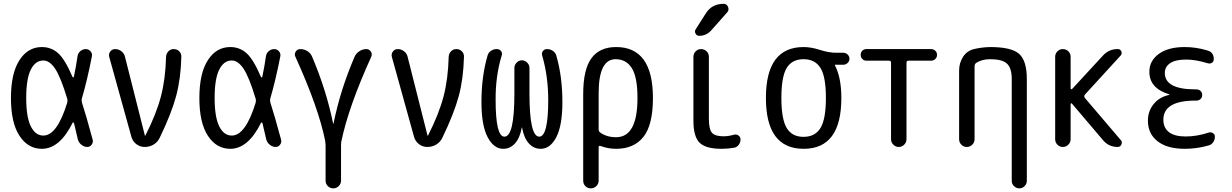

<svg xmlns="http://www.w3.org/2000/svg" viewBox="-20 -780 6540 1019"><path d="M210 -459Q168 -459 143.6 -410.6Q119.1 -362.3 119.1 -260.3Q119.1 -158.2 143.6 -109.4Q168 -60.5 210 -60.5Q283.2 -60.5 336.9 -235.4Q339.8 -246.1 336.9 -255.9Q301.8 -372.1 272.5 -415.5Q243.2 -459 210 -459ZM202.1 9.8Q128.9 9.8 83.5 -59.1Q38.1 -127.9 38.1 -259.8Q38.1 -390.6 83 -460.4Q127.9 -530.3 202.1 -530.3Q252 -530.3 288.6 -497.6Q325.2 -464.8 365.2 -371.1Q366.2 -369.1 368.7 -369.6Q371.1 -370.1 372.1 -372.1Q383.8 -427.7 391.6 -482.4Q394.5 -499 407.2 -509.3Q419.9 -519.5 435.5 -519.5Q450.2 -519.5 460.4 -507.8Q470.7 -496.1 467.8 -481.4Q442.4 -351.6 414.1 -255.9Q412.1 -247.1 415 -235.4Q436.5 -169.9 471.7 -39.1Q475.6 -25.4 466.8 -12.7Q458 0 443.4 0Q426.8 0 412.6 -11.2Q398.4 -22.5 393.6 -38.1Q383.8 -83 373 -126Q372.1 -128.9 369.6 -129.9Q367.2 -130.9 365.2 -127.9Q296.9 9.8 202.1 9.8Z M677.7 -52.7 559.6 -478.5Q555.7 -494.1 565.4 -506.8Q575.2 -519.5 590.8 -519.5Q609.4 -519.5 624.5 -507.8Q639.6 -496.1 643.6 -477.5L749 -60.5Q749 -59.6 750 -59.6Q752 -59.6 752 -61.5Q809.6 -174.8 834 -268.1Q858.4 -361.3 861.3 -478.5Q862.3 -495.1 873.5 -507.3Q884.8 -519.5 902.3 -519.5Q919.9 -519.5 931.6 -507.3Q943.4 -495.1 942.4 -477.5Q939.5 -362.3 914.6 -269.5Q889.6 -176.8 828.1 -49.8Q817.4 -26.4 795.9 -13.2Q774.4 0 748 0Q723.6 0 704.1 -14.6Q684.6 -29.3 677.7 -52.7Z M1210 -459Q1168 -459 1143.6 -410.6Q1119.1 -362.3 1119.1 -260.3Q1119.1 -158.2 1143.6 -109.4Q1168 -60.5 1210 -60.5Q1283.2 -60.5 1336.9 -235.4Q1339.8 -246.1 1336.9 -255.9Q1301.8 -372.1 1272.5 -415.5Q1243.2 -459 1210 -459ZM1202.1 9.8Q1128.9 9.8 1083.5 -59.1Q1038.1 -127.9 1038.1 -259.8Q1038.1 -390.6 1083 -460.4Q1127.9 -530.3 1202.1 -530.3Q1252 -530.3 1288.6 -497.6Q1325.2 -464.8 1365.2 -371.1Q1366.2 -369.1 1368.7 -369.6Q1371.1 -370.1 1372.1 -372.1Q1383.8 -427.7 1391.6 -482.4Q1394.5 -499 1407.2 -509.3Q1419.9 -519.5 1435.5 -519.5Q1450.2 -519.5 1460.4 -507.8Q1470.7 -496.1 1467.8 -481.4Q1442.4 -351.6 1414.1 -255.9Q1412.1 -247.1 1415 -235.4Q1436.5 -169.9 1471.7 -39.1Q1475.6 -25.4 1466.8 -12.7Q1458 0 1443.4 0Q1426.8 0 1412.6 -11.2Q1398.4 -22.5 1393.6 -38.1Q1383.8 -83 1373 -126Q1372.1 -128.9 1369.6 -129.9Q1367.2 -130.9 1365.2 -127.9Q1296.9 9.8 1202.1 9.8Z M1706.1 -31.2Q1670.9 -208 1547.9 -478.5Q1541 -492.2 1549.3 -505.9Q1557.6 -519.5 1574.2 -519.5Q1593.8 -519.5 1611.3 -508.8Q1628.9 -498 1636.7 -478.5Q1711.9 -301.8 1748 -124Q1748 -123 1749 -123Q1750 -123 1750 -124Q1785.2 -299.8 1861.3 -477.5Q1869.1 -496.1 1886.7 -507.8Q1904.3 -519.5 1923.8 -519.5Q1939.5 -519.5 1948.2 -506.3Q1957 -493.2 1950.2 -478.5Q1830.1 -213.9 1792 -31.2Q1790 -24.4 1790 -8.8V178.7Q1790 195.3 1777.8 207.5Q1765.6 219.7 1749 219.7Q1732.4 219.7 1720.2 208Q1708 196.3 1708 178.7V-8.8Q1708 -17.6 1706.1 -31.2Z M2177.7 -52.7 2059.6 -478.5Q2055.7 -494.1 2065.4 -506.8Q2075.2 -519.5 2090.8 -519.5Q2109.4 -519.5 2124.5 -507.8Q2139.6 -496.1 2143.6 -477.5L2249 -60.5Q2249 -59.6 2250 -59.6Q2252 -59.6 2252 -61.5Q2309.6 -174.8 2334 -268.1Q2358.4 -361.3 2361.3 -478.5Q2362.3 -495.1 2373.5 -507.3Q2384.8 -519.5 2402.3 -519.5Q2419.9 -519.5 2431.6 -507.3Q2443.4 -495.1 2442.4 -477.5Q2439.5 -362.3 2414.6 -269.5Q2389.6 -176.8 2328.1 -49.8Q2317.4 -26.4 2295.9 -13.2Q2274.4 0 2248 0Q2223.6 0 2204.1 -14.6Q2184.6 -29.3 2177.7 -52.7Z M2650.4 9.8Q2600.6 9.8 2567.9 -52.2Q2535.2 -114.3 2535.2 -238.3Q2535.2 -374 2567.4 -484.4Q2571.3 -500 2585 -509.8Q2598.6 -519.5 2617.2 -519.5Q2630.9 -519.5 2639.2 -508.8Q2647.5 -498 2642.6 -485.4Q2609.4 -375 2610.4 -250Q2610.4 -54.7 2657.2 -54.7Q2710 -54.7 2710 -282.2V-419.9Q2710 -435.5 2722.2 -447.8Q2734.4 -460 2750 -460Q2765.6 -460 2777.8 -447.8Q2790 -435.5 2790 -419.9V-282.2Q2790 -55.7 2841.8 -54.7Q2889.6 -54.7 2889.6 -250Q2889.6 -375 2857.4 -485.4Q2853.5 -498 2861.3 -508.8Q2869.1 -519.5 2882.8 -519.5Q2900.4 -519.5 2914.6 -509.8Q2928.7 -500 2932.6 -484.4Q2964.8 -374 2964.8 -238.3Q2964.8 -114.3 2932.6 -52.2Q2900.4 9.8 2849.6 9.8Q2812.5 9.8 2786.6 -19Q2760.7 -47.9 2751 -101.6Q2751 -103.5 2750 -103.5Q2749 -103.5 2749 -101.6Q2739.3 -47.9 2713.4 -19Q2687.5 9.8 2650.4 9.8Z M3157.2 -285.2V-93.8Q3157.2 -82 3166 -76.2Q3200.2 -51.8 3250 -51.8Q3363.3 -51.8 3363.3 -259.8Q3363.3 -370.1 3333.5 -418Q3303.7 -465.8 3247.1 -465.8Q3157.2 -465.8 3157.2 -285.2ZM3075.2 178.7V-280.3Q3075.2 -411.1 3118.7 -470.7Q3162.1 -530.3 3250 -530.3Q3445.3 -530.3 3445.3 -259.8Q3445.3 -117.2 3395 -53.7Q3344.7 9.8 3250 9.8Q3208 9.8 3168 -4.9Q3157.2 -8.8 3157.2 1V178.7Q3157.2 195.3 3145 207.5Q3132.8 219.7 3115.7 219.7Q3098.6 219.7 3086.9 208Q3075.2 196.3 3075.2 178.7Z M3809.6 9.8Q3725.6 9.8 3692.9 -22.5Q3660.2 -54.7 3660.2 -139.6V-478.5Q3660.2 -495.1 3671.9 -507.3Q3683.6 -519.5 3700.7 -519.5Q3717.8 -519.5 3730 -507.8Q3742.2 -496.1 3742.2 -478.5V-150.4Q3742.2 -94.7 3758.3 -75.7Q3774.4 -56.6 3820.3 -56.6Q3845.7 -56.6 3877 -65.4Q3889.6 -68.4 3899.9 -60.5Q3910.2 -52.7 3910.2 -40Q3910.2 -24.4 3900.9 -11.7Q3891.6 1 3877 3.9Q3843.8 9.8 3809.6 9.8ZM3690.4 -589.8Q3677.7 -589.8 3671.4 -602.1Q3665 -614.3 3671.9 -624L3726.6 -710Q3758.8 -759.8 3820.3 -759.8Q3836.9 -759.8 3843.8 -743.7Q3850.6 -727.5 3839.8 -714.8L3755.9 -620.1Q3729.5 -589.8 3690.4 -589.8Z M4334.5 -419.4Q4305.7 -465.8 4244.6 -465.8Q4183.6 -465.8 4155.3 -419.4Q4127 -373 4127 -260.3Q4127 -147.5 4155.3 -100.6Q4183.6 -53.7 4244.6 -53.7Q4305.7 -53.7 4334.5 -100.6Q4363.3 -147.5 4363.3 -260.3Q4363.3 -373 4334.5 -419.4ZM4245.1 -530.3Q4285.2 -530.3 4332 -515.1Q4378.9 -500 4418 -500H4456.1Q4468.8 -500 4478.5 -490.7Q4488.3 -481.4 4488.3 -468.3Q4488.3 -455.1 4478.5 -445.8Q4468.8 -436.5 4456.1 -436.5H4412.1Q4411.1 -436.5 4411.1 -435.5V-433.6Q4445.3 -368.2 4445.3 -259.8Q4445.3 9.8 4245.1 9.8Q4044.9 9.8 4044.9 -260.3Q4044.9 -530.3 4245.1 -530.3Z M4578.1 -458Q4565.4 -458 4556.6 -466.8Q4547.9 -475.6 4547.9 -488.8Q4547.9 -502 4556.6 -510.7Q4565.4 -519.5 4578.1 -519.5H4921.9Q4934.6 -519.5 4943.8 -510.7Q4953.1 -502 4953.1 -488.8Q4953.1 -475.6 4943.8 -466.8Q4934.6 -458 4921.9 -458H4801.8Q4791 -458 4791 -447.3V-41Q4791 -24.4 4778.8 -12.2Q4766.6 0 4750 0Q4733.4 0 4721.2 -12.2Q4709 -24.4 4709 -41V-447.3Q4709 -458 4698.2 -458Z M5070.3 -41V-405.3Q5070.3 -446.3 5091.3 -478.5Q5112.3 -510.7 5149.4 -519.5Q5189.5 -529.3 5235.4 -530.3Q5348.6 -530.3 5389.2 -493.7Q5429.7 -457 5429.7 -360.4V179.7Q5429.7 195.3 5418 207.5Q5406.2 219.7 5390.1 219.7Q5374 219.7 5361.8 208Q5349.6 196.3 5349.6 179.7V-360.4Q5349.6 -418.9 5324.2 -442.4Q5298.8 -465.8 5235.4 -465.8Q5191.4 -465.8 5161.1 -446.3Q5152.3 -440.4 5152.3 -427.7V-41Q5152.3 -24.4 5140.1 -12.2Q5127.9 0 5110.8 0Q5093.8 0 5082 -12.2Q5070.3 -24.4 5070.3 -41Z M5580.1 -41V-478.5Q5580.1 -495.1 5591.8 -507.3Q5603.5 -519.5 5620.6 -519.5Q5637.7 -519.5 5649.9 -507.8Q5662.1 -496.1 5662.1 -478.5V-310.5Q5662.1 -307.6 5665 -306.6Q5668 -305.7 5669.9 -307.6L5834 -485.4Q5866.2 -520.5 5913.1 -519.5Q5925.8 -519.5 5931.2 -507.3Q5936.5 -495.1 5927.7 -485.4L5738.3 -278.3Q5731.4 -269.5 5737.3 -260.7L5928.7 -36.1Q5937.5 -26.4 5931.6 -13.2Q5925.8 0 5912.1 0Q5864.3 0 5834 -36.1L5668.9 -230.5Q5667 -232.4 5664.6 -231.4Q5662.1 -230.5 5662.1 -226.6V-41Q5662.1 -24.4 5649.9 -12.2Q5637.7 0 5620.6 0Q5603.5 0 5591.8 -12.2Q5580.1 -24.4 5580.1 -41Z M6185.5 -276.4Q6186.5 -276.4 6186.5 -278.3Q6186.5 -279.3 6185.5 -279.3Q6079.1 -311.5 6080.1 -400.4Q6080.1 -457 6129.9 -493.7Q6179.7 -530.3 6267.6 -530.3Q6329.1 -530.3 6389.6 -511.7Q6421.9 -502 6421.9 -465.8Q6421.9 -453.1 6412.1 -446.8Q6402.3 -440.4 6389.6 -444.3Q6326.2 -463.9 6275.4 -463.9Q6218.8 -463.9 6190.4 -444.8Q6162.1 -425.8 6162.1 -392.6Q6162.1 -305.7 6324.2 -305.7H6330.1Q6342.8 -305.7 6351.6 -297.4Q6360.4 -289.1 6360.4 -275.9Q6360.4 -262.7 6351.6 -254.4Q6342.8 -246.1 6330.1 -246.1H6324.2Q6154.3 -246.1 6154.3 -144.5Q6154.3 -101.6 6184.1 -78.6Q6213.9 -55.7 6272.5 -55.7Q6332 -55.7 6394.5 -76.2Q6406.2 -80.1 6417 -73.7Q6427.7 -67.4 6427.7 -53.7Q6427.7 -38.1 6418.5 -24.9Q6409.2 -11.7 6393.6 -7.8Q6332 9.8 6267.6 9.8Q6174.8 9.8 6123.5 -30.3Q6072.3 -70.3 6072.3 -139.6Q6072.3 -190.4 6103 -228Q6133.8 -265.6 6185.5 -276.4Z"/></svg>

Font: Rounded-X Mgen+ 1mn regular
Style: Regular
Weight: 400
Designer: [Source Han Sans]
Ryoko NISHIZUKA  (kana & ideographs); Paul D. Hunt (Latin, Greek & Cyrillic); Wenlong ZHANG  (bopomofo
Version: Version 1.059.20150602